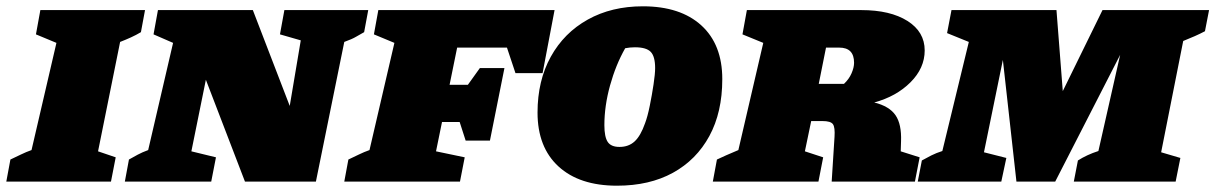

<svg xmlns="http://www.w3.org/2000/svg" viewBox="-50 -576 3855 609"><path d="M-30 0 -17 -70Q0 -78 16.5 -86Q33 -94 50 -100L129 -440L64 -467L78 -544H410L397 -474Q382 -465 365.5 -457.5Q349 -450 331 -443L261 -96L317 -77L302 0Z M852 -544H1118L1105 -474Q1092 -467 1079.5 -459.5Q1067 -452 1042 -443L952 0H727L603 -323L557 -96L635 -77L620 0H346L359 -70Q373 -78 387 -85.5Q401 -93 420 -100L499 -440L437 -467L451 -544H752L869 -240L904 -448L838 -467Z M1427 -130 1408 -189H1352L1333 -96L1424 -77L1409 0H1042L1055 -70Q1072 -78 1088.5 -86Q1105 -94 1122 -100L1201 -440L1136 -467L1150 -544H1709L1671 -344H1585L1558 -425H1400L1376 -307H1434L1472 -360H1550L1504 -130Z M1907 13Q1788 13 1721.5 -48Q1655 -109 1655 -219Q1655 -320 1697 -396Q1739 -472 1814.5 -514Q1890 -556 1989 -556Q2108 -556 2174.5 -495.5Q2241 -435 2241 -325Q2241 -220 2200 -144.5Q2159 -69 2084.5 -28Q2010 13 1907 13ZM1915 -110Q1944 -110 1963 -127.5Q1982 -145 1996 -185Q2004 -206 2011 -240.5Q2018 -275 2023 -308.5Q2028 -342 2028 -360Q2028 -397 2014 -411.5Q2000 -426 1964 -426Q1948 -426 1933 -423Q1903 -370 1885 -305Q1867 -240 1867 -179Q1867 -142 1877.5 -126Q1888 -110 1915 -110Z M2211 0 2224 -70Q2239 -77 2253.5 -83.5Q2268 -90 2292 -100L2371 -440L2305 -467L2319 -544H2682Q2774 -544 2828.5 -509.5Q2883 -475 2883 -416Q2883 -360 2838 -315Q2793 -270 2723 -251Q2771 -239 2790.5 -210.5Q2810 -182 2808 -128L2807 -96L2867 -77L2852 0H2588L2597 -142Q2599 -172 2592 -182Q2585 -192 2559 -192H2523L2503 -96L2561 -77L2546 0ZM2612 -425H2570L2547 -310H2627Q2643 -325 2651 -343.5Q2659 -362 2659 -377Q2659 -425 2612 -425Z M2861 0 2874 -67Q2888 -75 2904 -83Q2920 -91 2939 -97L3023 -443L2954 -471L2968 -544H3301L3321 -287L3447 -544H3785L3772 -477Q3757 -469 3740 -461.5Q3723 -454 3703 -446L3633 -93L3694 -75L3679 0H3356L3369 -67Q3397 -85 3434 -97L3503 -402L3297 0H3174L3131 -386L3071 -93L3142 -75L3126 0Z"/></svg>

Font: Piazzolla SC Black
Style: Italic
Weight: 900
Italic angle: -11.3°
Designer: Juan Pablo del Peral
Foundry: Huerta Tipografica
Version: Version 1.330